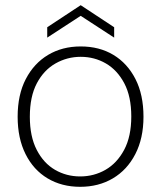

<svg xmlns="http://www.w3.org/2000/svg" viewBox="-20 -708 621 740"><path d="M289 12Q218 12 163.5 -20.5Q109 -53 78.5 -114Q48 -175 48 -258Q48 -343 79.5 -403.5Q111 -464 165.5 -496.5Q220 -529 291 -529Q363 -529 417 -496.5Q471 -464 502 -403.5Q533 -343 533 -258Q533 -175 501.5 -114Q470 -53 415 -20.5Q360 12 289 12ZM289 -28Q342 -28 386.5 -53.5Q431 -79 458.5 -130.5Q486 -182 486 -259Q486 -336 459 -387Q432 -438 388 -463.5Q344 -489 291 -489Q239 -489 194 -463.5Q149 -438 122 -387Q95 -336 95 -258Q95 -182 121.5 -130.5Q148 -79 192 -53.5Q236 -28 289 -28ZM162 -563V-603L291 -688L420 -603V-563L291 -647Z"/></svg>

Font: DM Sans 11pt ExtraLight
Style: Regular
Weight: 250
Version: Version 4.004;gftools[0.9.30]